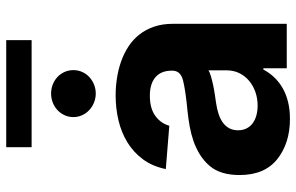

<svg xmlns="http://www.w3.org/2000/svg" viewBox="-188 -758 956 620"><g transform="rotate(-90 290.0 -448.0)"><path d="M63.6 -248.2Q79.9 -267.4 100.5 -280.2Q121.1 -293 144 -301Q166.9 -308.9 191.4 -313.4Q215.9 -317.8 239.7 -320.3Q310.7 -327.1 341.3 -335.2Q371.8 -343.4 371.8 -369.3V-371.4Q371.8 -405.9 350.7 -424Q329.5 -442.1 290.8 -442.1Q250 -442.1 225.9 -424.5Q201.7 -407 193.9 -379.3L54 -390.6Q62.9 -433.9 85.8 -464.7Q108.7 -495.4 140.8 -514.9Q172.9 -534.4 211.8 -543.5Q250.7 -552.6 291.5 -552.6Q320.7 -552.6 348.9 -548.1Q377.1 -543.7 402.9 -534.4Q428.6 -525.2 450.6 -510.7Q472.7 -496.1 488.8 -475.5Q505 -454.9 514 -428.1Q523.1 -401.3 523.1 -367.9V0H379.6V-75.6H375.4Q365.4 -56.5 350.5 -40.7Q335.6 -24.9 315.9 -13.5Q296.2 -2.1 271.1 4.1Q246.1 10.3 215.9 10.3Q137.8 10.3 86.3 -30.5Q34.8 -71.4 34.8 -152.3Q34.8 -214.1 63.6 -248.2ZM124.6 -823.9V-905.9H470.5V-823.9ZM259.2 -94.1Q281.6 -94.1 302 -101Q322.4 -108 338.2 -120.9Q354 -133.9 363.5 -152.5Q372.9 -171.2 372.9 -195V-252.8Q366.5 -248.6 353.7 -244.9Q340.9 -241.1 326 -237.9Q311.1 -234.7 295.6 -232.4Q280.2 -230.1 267.8 -228.3Q247.9 -225.5 231.5 -220Q215.2 -214.5 203.7 -206Q192.1 -197.4 185.7 -185.4Q179.3 -173.3 179.3 -157.3Q179.3 -142 185.2 -130.1Q191.1 -118.3 201.7 -110.3Q212.4 -102.3 227.1 -98.2Q241.8 -94.1 259.2 -94.1ZM221.9 -688.9Q221.9 -704.5 228.2 -717.9Q234.4 -731.2 244.9 -740.8Q255.3 -750.4 269 -755.7Q282.7 -761 297.9 -761Q313.2 -761 326.9 -755.7Q340.6 -750.4 351 -740.8Q361.5 -731.2 367.5 -717.9Q373.6 -704.5 373.6 -688.9Q373.6 -673.7 367.5 -660.3Q361.5 -647 351 -637.4Q340.6 -627.8 326.9 -622.3Q313.2 -616.8 297.9 -616.8Q283 -616.8 269.2 -622.3Q255.3 -627.8 244.9 -637.4Q234.4 -647 228.2 -660.3Q221.9 -673.7 221.9 -688.9Z"/></g></svg>

Font: Inter P
Style: Bold
Weight: 700
Designer: Rasmus Andersson
Foundry: rsms
Version: Version 3.018;git-588b23468